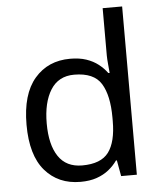

<svg xmlns="http://www.w3.org/2000/svg" viewBox="-54 -807 723 864"><g transform="rotate(-5 307.5 -375.0)"><path d="M275 10Q175 10 115 -59.5Q55 -129 55 -267Q55 -405 115.5 -475.5Q176 -546 276 -546Q318 -546 349 -535.5Q380 -525 403 -507Q426 -489 442 -467H448Q447 -480 444.5 -505.5Q442 -531 442 -546V-760H530V0H459L446 -72H442Q426 -49 403 -30.5Q380 -12 348.5 -1Q317 10 275 10ZM289 -63Q374 -63 408.5 -109.5Q443 -156 443 -250V-266Q443 -366 410 -419.5Q377 -473 288 -473Q217 -473 181.5 -416.5Q146 -360 146 -265Q146 -169 181.5 -116Q217 -63 289 -63Z"/></g></svg>

Font: Noto Sans Malayalam
Style: Regular
Weight: 400
Designer: Jelle Bosma - Monotype Design Team
Foundry: Monotype Imaging Inc.
Version: Version 2.103